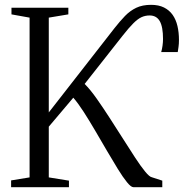

<svg xmlns="http://www.w3.org/2000/svg" viewBox="-20 -775 764 795"><path d="M26 0V-28L102.5 -40.5V-702L27.5 -715.5V-743H263V-715.5L182 -702V-309.5L454.5 -659Q476.5 -687 497.5 -708.8Q518.5 -730.5 544.2 -742.8Q570 -755 605.5 -755Q637 -755 659 -744Q681 -733 694.8 -713.5Q708.5 -694 714.8 -667.2Q721 -640.5 721 -609.5Q721 -593 719.2 -581Q717.5 -569 716 -559.5H647.5Q651 -571.5 653 -586Q655 -600.5 655 -613.5Q655 -664 641.5 -687.5Q628 -711 599.5 -711Q581.5 -711 565.8 -703.8Q550 -696.5 531.8 -678.2Q513.5 -660 488 -627.5L330.5 -427.5Q354 -404 380.2 -366.8Q406.5 -329.5 434.2 -286.5Q462 -243.5 489 -201Q516 -158.5 539.2 -122.8Q562.5 -87 580.8 -64.8Q599 -42.5 609 -41L652 -27V0H532Q522.5 0 505.8 -20.5Q489 -41 467.8 -75.5Q446.5 -110 422.5 -151.2Q398.5 -192.5 374 -234.2Q349.5 -276 326.5 -311.8Q303.5 -347.5 283.5 -370.5L182 -250.5V-40.5L265.5 -27V0Z"/></svg>

Font: Merriweather 96pt Light
Style: Regular
Weight: 300
Version: Version 2.100